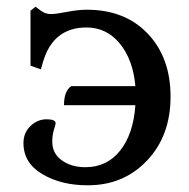

<svg xmlns="http://www.w3.org/2000/svg" viewBox="-20 -539 564 573"><path d="M235 -40Q299 -40 338.5 -89.5Q378 -139 384 -225H171Q171 -268 193 -282H384Q377 -361 337.5 -409Q298 -457 238 -457Q138 -457 108 -353L102 -332L71 -343V-507L86 -519L102 -507Q116 -497 131.5 -497Q147 -497 180 -503.5Q213 -510 239 -510Q353 -510 421 -438.5Q489 -367 489 -250.5Q489 -134 419 -60Q349 14 242 14Q162 14 106 -19.5Q50 -53 50 -112Q50 -143 71 -163Q92 -183 119 -183Q146 -183 146 -171Q146 -168 141 -152Q136 -136 136 -116Q136 -81 164.5 -60.5Q193 -40 235 -40Z"/></svg>

Font: Gabriela
Style: Regular
Weight: 400
Designer: Eduardo Rodriguez Tunni
Foundry: Eduardo Rodriguez Tunni
Version: Version 1.003